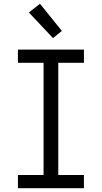

<svg xmlns="http://www.w3.org/2000/svg" viewBox="-20 -998 540 1018"><path d="M75 0V-70H211V-665H75V-735H425V-665H289V-70H425V0ZM261 -796 133 -932 192 -978 308 -834Z"/></svg>

Font: HulyMono
Style: Regular
Weight: 400
Monospace: yes
Designer: Belleve Invis
Foundry: Belleve Invis
Version: Version 33.2.5; ttfautohint (v1.8.4)